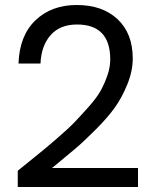

<svg xmlns="http://www.w3.org/2000/svg" viewBox="-20 -756 615 768"><path d="M51 -8V-73Q106 -118 132.5 -139Q159 -160 206.5 -201Q254 -242 277.5 -266.5Q301 -291 334 -328Q367 -365 382.5 -393Q398 -421 409.5 -454Q421 -487 421 -518Q421 -658 288 -658Q220 -658 182.5 -615.5Q145 -573 142 -502H54Q58 -614 122 -675Q186 -736 287 -736Q390 -736 450.5 -679Q511 -622 511 -522Q511 -472 489.5 -419Q468 -366 439.5 -326Q411 -286 362.5 -237.5Q314 -189 281.5 -161.5Q249 -134 198 -92Q191 -87 188 -84H532V-8Z"/></svg>

Font: SVN-Poppins
Style: Regular
Weight: 400
Designer: Ninad Kale (Devanagari), Jonny Pinhorn (Latin)
Foundry: Indian Type Foundry
Version: Version 3.002 2017